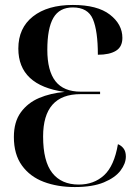

<svg xmlns="http://www.w3.org/2000/svg" viewBox="-20 -744 563 775"><path d="M282 11Q212 11 156.5 -10Q101 -31 68.5 -76Q36 -121 36 -191Q36 -252 64 -290.5Q92 -329 138 -348.5Q184 -368 241 -373Q54 -399 54 -548Q54 -631 113 -677.5Q172 -724 274 -724Q373 -724 423.5 -685Q474 -646 474 -591Q474 -555 448 -539Q422 -523 375 -523Q375 -619 355 -666.5Q335 -714 274 -714Q220 -714 195.5 -672Q171 -630 171 -543Q171 -458 204 -416Q237 -374 306 -374H384V-364H305Q154 -364 154 -193Q154 -93 191 -46Q228 1 298 1Q359 1 400 -36.5Q441 -74 456 -162Q469 -157 478.5 -145Q488 -133 488 -112Q488 -84 466.5 -55.5Q445 -27 399.5 -8Q354 11 282 11Z"/></svg>

Font: Noto Serif Display Condensed SemiBold
Style: Regular
Weight: 600
Width: 3
Designer: Monotype Design Team
Foundry: Monotype Imaging Inc.
Version: Version 2.009